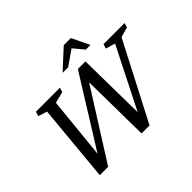

<svg xmlns="http://www.w3.org/2000/svg" viewBox="-186 -1191 1483 1483"><g transform="rotate(-45 555.0 -449.5)"><path d="M946 -631.5 868 -654.5 879.5 -691.5H1110L1099 -654.5L1016.5 -631.5L687 4H599.5L592 -594.5L616.5 -599.5L235 4H143.5L203 -631L130 -654.5L141 -691.5H403.5L392.5 -654.5L299.5 -631.5L243.5 -75.5H217.5L603.5 -695.5H686.5L695.5 -67L657.5 -59.5ZM499.5 -758 657 -903H734.5L804 -758H753.5L675.5 -851.5H694.5L559.5 -758Z"/></g></svg>

Font: Newsreader 11pt
Style: Italic
Weight: 400
Italic angle: -17°
Version: Version 1.003